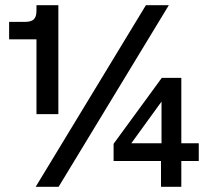

<svg xmlns="http://www.w3.org/2000/svg" viewBox="-20 -717 804 737"><path d="M120 -566H15V-633H76Q99 -633 109.5 -642.5Q120 -652 120 -676V-697H204V-279H120ZM540 -697H628L205 0H117ZM598 -99H416V-165L601 -418H676V-167H743V-99H676V0H598ZM600 -167V-327L484 -167Z"/></svg>

Font: Hanken Grotesk
Style: Bold
Weight: 700
Designer: Alfredo Marco Pradil
Foundry: Hanken Design Co.
Version: Version 3.014